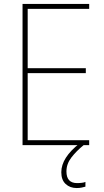

<svg xmlns="http://www.w3.org/2000/svg" viewBox="-20 -734 528 971"><path d="M431 0H94V-714H431V-689H120V-389H414V-364H120V-25H431ZM316 133Q316 192 370 192Q382 192 394 190.5Q406 189 412 186V210Q405 212 393.5 214.5Q382 217 368 217Q334 217 312 196.5Q290 176 290 137Q290 63 384 -10L403 0Q366 30 341 62.5Q316 95 316 133Z"/></svg>

Font: Noto Sans SemiCondensed Thin
Style: Regular
Weight: 100
Width: 4
Designer: Monotype Design Team
Foundry: Monotype Imaging Inc.
Version: Version 2.013; ttfautohint (v1.8.4.7-5d5b)